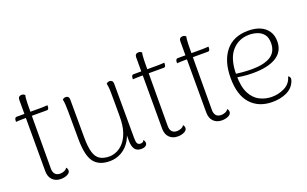

<svg xmlns="http://www.w3.org/2000/svg" viewBox="-76 -981 2145 1340"><g transform="rotate(-20 996.5 -311.0)"><path d="M191 12Q153 12 129.5 -11.5Q106 -35 106 -78V-607Q106 -620 113 -627Q120 -634 132 -634Q142 -634 148 -630.5Q154 -627 157 -624Q152 -608 151 -561.5Q150 -515 150 -428L149 -80Q149 -54 161.5 -39.5Q174 -25 199 -25Q215 -25 230 -31.5Q245 -38 251 -50Q257 -44 259 -38Q261 -32 261 -27Q261 -9 240 1.5Q219 12 191 12ZM32 -470 33 -486Q34 -493 38 -497.5Q42 -502 47 -502H218Q222 -502 230 -502Q238 -502 247.5 -502.5Q257 -503 265.5 -503.5Q274 -504 278 -504L277 -488Q276 -481 272.5 -476.5Q269 -472 263 -472H92Q82 -472 62 -471.5Q42 -471 32 -470Z M743 -514Q753 -514 760 -507Q767 -500 767 -486L768 -80Q768 -52 775 -41Q782 -30 797 -30Q803 -30 811 -32.5Q819 -35 824 -47Q834 -35 834 -22Q834 -9 822 -1Q810 7 790 7Q757 7 742 -14.5Q727 -36 727 -78V-173L741 -184Q736 -123 710 -79Q684 -35 643.5 -11.5Q603 12 555 12Q476 12 438.5 -36Q401 -84 400 -205L399 -412Q399 -441 397.5 -465Q396 -489 392 -504Q396 -508 401.5 -511Q407 -514 417 -514Q428 -514 434.5 -507Q441 -500 441 -487L442 -206Q442 -136 454 -95Q466 -54 493 -37Q520 -20 564 -20Q588 -20 616 -31.5Q644 -43 669 -70.5Q694 -98 709.5 -144Q725 -190 725 -260Q725 -328 725 -371Q725 -414 724.5 -439.5Q724 -465 722 -479Q720 -493 718 -504Q721 -507 727 -510.5Q733 -514 743 -514Z M1059 12Q1021 12 997.5 -11.5Q974 -35 974 -78V-607Q974 -620 981 -627Q988 -634 1000 -634Q1010 -634 1016 -630.5Q1022 -627 1025 -624Q1020 -608 1019 -561.5Q1018 -515 1018 -428L1017 -80Q1017 -54 1029.5 -39.5Q1042 -25 1067 -25Q1083 -25 1098 -31.5Q1113 -38 1119 -50Q1125 -44 1127 -38Q1129 -32 1129 -27Q1129 -9 1108 1.5Q1087 12 1059 12ZM900 -470 901 -486Q902 -493 906 -497.5Q910 -502 915 -502H1086Q1090 -502 1098 -502Q1106 -502 1115.5 -502.5Q1125 -503 1133.5 -503.5Q1142 -504 1146 -504L1145 -488Q1144 -481 1140.5 -476.5Q1137 -472 1131 -472H960Q950 -472 930 -471.5Q910 -471 900 -470Z M1387 12Q1349 12 1325.5 -11.5Q1302 -35 1302 -78V-607Q1302 -620 1309 -627Q1316 -634 1328 -634Q1338 -634 1344 -630.5Q1350 -627 1353 -624Q1348 -608 1347 -561.5Q1346 -515 1346 -428L1345 -80Q1345 -54 1357.5 -39.5Q1370 -25 1395 -25Q1411 -25 1426 -31.5Q1441 -38 1447 -50Q1453 -44 1455 -38Q1457 -32 1457 -27Q1457 -9 1436 1.5Q1415 12 1387 12ZM1228 -470 1229 -486Q1230 -493 1234 -497.5Q1238 -502 1243 -502H1414Q1418 -502 1426 -502Q1434 -502 1443.5 -502.5Q1453 -503 1461.5 -503.5Q1470 -504 1474 -504L1473 -488Q1472 -481 1468.5 -476.5Q1465 -472 1459 -472H1288Q1278 -472 1258 -471.5Q1238 -471 1228 -470Z M1763 12Q1662 12 1603 -52.5Q1544 -117 1544 -245Q1544 -369 1602 -441.5Q1660 -514 1771 -514Q1822 -514 1859 -498Q1896 -482 1917 -451Q1938 -420 1938 -375Q1938 -300 1877 -262Q1816 -224 1703 -224Q1661 -224 1627.5 -228.5Q1594 -233 1563 -238L1564 -265Q1592 -259 1632 -255.5Q1672 -252 1705 -252Q1749 -252 1784 -259.5Q1819 -267 1843.5 -282Q1868 -297 1880.5 -321.5Q1893 -346 1893 -378Q1893 -420 1874.5 -443Q1856 -466 1827 -475.5Q1798 -485 1768 -485Q1689 -485 1639 -427.5Q1589 -370 1589 -251Q1589 -164 1614.5 -114.5Q1640 -65 1682 -44Q1724 -23 1771 -23Q1823 -23 1867.5 -46Q1912 -69 1925 -119Q1934 -115 1938 -105.5Q1942 -96 1933 -74Q1914 -30 1868 -9Q1822 12 1763 12Z"/></g></svg>

Font: Arima ExtraLight
Style: Regular
Weight: 250
Designer: Joana Correia and Natanael Gama
Foundry: NDISCOVER
Version: Version 1.101;gftools[0.9.23]